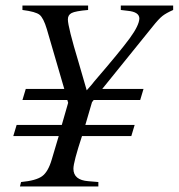

<svg xmlns="http://www.w3.org/2000/svg" viewBox="-20 -673 645 693"><path d="M605 -653V-637Q580 -626 566.5 -615.5Q553 -605 530 -576L349 -352H498L486 -312H318L312 -304L288 -222H466L454 -182H276Q245 -88 245 -64Q245 -23 299 -19L335 -16V0H52L56 -16Q110 -21 132 -37Q154 -53 167 -98L192 -182H28L40 -222H203L226 -302L223 -312H61L73 -352H212L149 -568Q137 -608 123 -619.5Q109 -631 61 -637V-653H298V-637Q252 -633 238.5 -626Q225 -619 225 -603Q225 -576 264 -447L293 -347Q312 -368 321 -380Q414 -488 448 -534.5Q482 -581 483 -606Q483 -630 441 -634L416 -637V-653Z"/></svg>

Font: STIX
Style: Italic
Weight: 400
Italic angle: -16.33°
Designer: MicroPress Inc., with final additions and corrections provided by Coen Hoffman, Elsevier (retired)
Version: Version 1.1.1